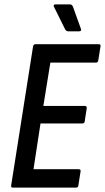

<svg xmlns="http://www.w3.org/2000/svg" viewBox="-20 -857 480 877"><path d="M39 0Q29 0 31 -10L131 -645Q133 -655 142 -655H430Q442 -655 439 -645L429 -582Q428 -571 418 -571H210L178 -373H367Q378 -373 376 -362L367 -303Q366 -293 356 -293H165L133 -84H339Q350 -84 348 -74L338 -10Q337 0 327 0ZM291 -714Q286 -714 282.5 -717Q279 -720 277 -724L226 -827Q224 -831 226 -834Q228 -837 233 -837H299Q309 -837 313 -827L350 -724Q352 -720 349.5 -717Q347 -714 342 -714Z"/></svg>

Font: Sofia Sans Condensed SemiBold
Style: Italic
Weight: 600
Italic angle: -9°
Version: Version 4.100